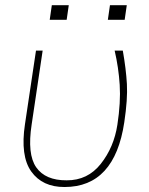

<svg xmlns="http://www.w3.org/2000/svg" viewBox="-20 -728 587 758"><path d="M243.2 -16.1Q326.2 -15.6 377.9 -81.1Q429.7 -146.5 443.4 -235.4Q457 -324.2 452.6 -393.1Q448.2 -461.4 432.6 -528.3H464.8Q477.5 -456.5 481 -396.5Q484.4 -336.4 470.7 -245.6Q432.6 10.3 234.9 10.3Q147.5 10.7 103.5 -50.8Q59.6 -112.3 78.6 -237.8L122.1 -528.3H148.4L105 -236.8Q86.9 -119.1 123 -67.4Q159.2 -15.6 243.2 -16.1ZM243.2 -649.9H176.3L184.6 -707.5H251.5ZM472.2 -649.9H405.8L414.1 -707.5H480.5Z"/></svg>

Font: Roboto-ThinItalic
Style: Italic
Weight: 250
Italic angle: -12°
Designer: Google
Version: Version 1.100141; 2013; ttfautohint (v0.94.14-c901) -l 8 -r 